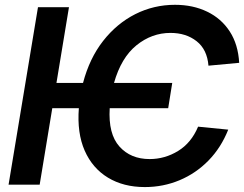

<svg xmlns="http://www.w3.org/2000/svg" viewBox="-20 -757 1000 787"><path d="M686 -417 669.4 -313.5H429.7Q423.3 -208 469.5 -156.5Q515.6 -105 593.3 -105Q655.8 -105 710 -138.2Q764.2 -171.4 792 -237.8L915.5 -225.6Q886.2 -151.9 834.7 -99.1Q783.2 -46.4 716.1 -18.3Q648.9 9.8 573.7 9.8Q486.3 9.8 422.6 -28.8Q358.9 -67.4 327.1 -139.6Q295.4 -211.9 303.2 -313.5H194.3L142.6 0H15.1L135.7 -727.5H262.7L211.4 -417H320.3Q346.7 -517.6 402.6 -589.1Q458.5 -660.6 534.4 -699Q610.4 -737.3 697.3 -737.3Q771 -737.3 829.1 -709.2Q887.2 -681.2 921.6 -628.2Q956.1 -575.2 960.4 -499.5L834.5 -487.8Q829.1 -554.2 785.9 -588.1Q742.7 -622.1 678.7 -622.1Q602.1 -622.1 539.3 -571.3Q476.6 -520.5 447.3 -417Z"/></svg>

Font: Inter Display SemiBold
Style: Italic
Weight: 600
Italic angle: -9.39999°
Designer: Rasmus Andersson
Foundry: rsms
Version: Version 4.000;git-a52131595